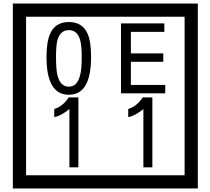

<svg xmlns="http://www.w3.org/2000/svg" viewBox="-20 -980 1195 1090"><path d="M1103 90H53V-960H1103ZM1028 15V-885H128V15ZM497 -656Q497 -442 371 -442Q244 -442 244 -656Q244 -744 265 -789Q294 -855 371 -855Q448 -855 477 -789Q497 -745 497 -656ZM444 -656Q444 -723 435 -752Q420 -809 371 -809Q322 -809 306 -752Q298 -723 298 -656Q298 -587 306 -553Q322 -488 371 -488Q419 -488 435 -554Q444 -587 444 -656ZM918 -450H667V-847H913V-799H723V-677H907V-629H723V-498H918ZM425 -30H374V-361Q328 -323 288 -315V-361Q339 -378 370 -427H425ZM845 -30H794V-361Q748 -323 708 -315V-361Q759 -378 790 -427H845Z"/></svg>

Font: Unicode BMP Fallback SIL
Style: Regular
Weight: 400
Foundry: NRSI, SIL International
Version: Version 5.1 Based on Unicode 5.1